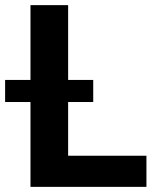

<svg xmlns="http://www.w3.org/2000/svg" viewBox="-59 -727 625 747"><path d="M59.6 -330.1H-39.1V-416H59.6V-707H206.1V-416H303.7V-330.1H206.1V-121.1H510.7V0H59.6Z"/></svg>

Font: Pretendard Std
Style: Bold
Weight: 700
Designer: Base glyphs from Inter by Rasmus Andersson; Hangeul glyphs from Noto Sans CJK(Source Han Sans) by Jang Soo-young and Kan
Foundry: Kil Hyung-jin
Version: Version 1.309